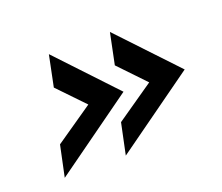

<svg xmlns="http://www.w3.org/2000/svg" viewBox="-68 -512 607 524"><g transform="rotate(-20 235.5 -250.0)"><path d="M40 -83.5 59.1 -173.8 168.9 -249.5 96.2 -325.2 114.7 -415.5 271 -249.5ZM217.3 -83.5 236.3 -173.8 345.7 -249.5 273.4 -325.2 292 -415.5 448.7 -249.5Z"/></g></svg>

Font: Acari Sans Medium
Style: Italic
Weight: 500
Italic angle: -13°
Designer: Alfredo Marco Pradil and Stefan Peev
Foundry: Hanken Design Co.
Version: Version 1.045